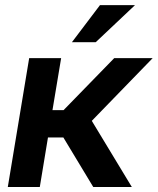

<svg xmlns="http://www.w3.org/2000/svg" viewBox="-20 -748 631 768"><path d="M11.2 0 96.7 -515.6H224.6L189.9 -307.6H234.4L437 -515.6H590.8L347.2 -264.6L507.3 0H353L233.4 -198.2H171.9L139.2 0ZM267.6 -579.1 379.9 -727.5H520L362.8 -579.1Z"/></svg>

Font: Inter Display Semi Bold
Style: Italic
Weight: 600
Italic angle: -9.39999°
Designer: Rasmus Andersson
Foundry: rsms
Version: Version 4.000;git-4fc901f